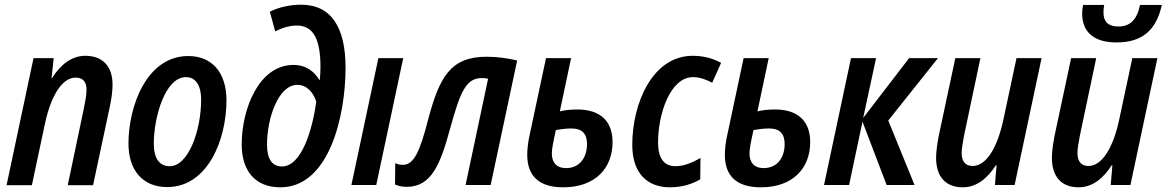

<svg xmlns="http://www.w3.org/2000/svg" viewBox="-20 -789 4976 819"><path d="M8 1H116L171 -258C198 -386 247 -458 303 -458C334 -458 350 -439 349 -405C349 -384 344 -357 338 -328L269 1H377L448 -332C455 -364 460 -398 460 -426C461 -509 415 -551 344 -551C283 -551 236 -510 202 -456H200L209 -541H123Z M693 9C866 9 946 -193 946 -361C946 -479 885 -550 783 -550C605 -550 528 -335 528 -177C528 -60 591 9 693 9ZM704 -80C659 -80 636 -115 636 -176C636 -288 684 -460 773 -460C819 -460 838 -418 838 -364C838 -233 784 -80 704 -80Z M1176 10C1384 10 1454 -294 1454 -500C1454 -668 1396 -769 1264 -769C1218 -769 1168 -758 1131 -739L1154 -655C1184 -671 1217 -680 1246 -680C1315 -680 1347 -625 1347 -503C1347 -485 1346 -465 1344 -448H1342C1322 -482 1287 -512 1232 -512C1083 -512 1011 -322 1011 -173C1011 -63 1066 10 1176 10ZM1183 -79C1139 -79 1119 -113 1119 -172C1119 -286 1168 -427 1248 -427C1288 -427 1316 -396 1329 -356C1313 -235 1266 -79 1183 -79Z M1479 0H1585L1700 -541H1594Z M1715 8C1821 8 1859 -89 1901 -244C1943 -395 1967 -456 2035 -456C2046 -456 2055 -455 2062 -453L1966 0H2073L2186 -531C2147 -540 2105 -547 2056 -547C1902 -547 1855 -461 1807 -282C1771 -141 1745 -86 1699 -86C1686 -86 1676 -88 1666 -93L1665 -2C1679 4 1694 8 1715 8Z M2382 10C2520 10 2593 -72 2593 -183C2593 -267 2546 -322 2443 -322C2414 -322 2388 -319 2368 -314L2416 -541H2309L2239 -212C2232 -181 2229 -151 2229 -128C2229 -37 2281 10 2382 10ZM2395 -72C2349 -72 2334 -101 2334 -135C2334 -153 2339 -179 2351 -234C2372 -238 2396 -241 2417 -241C2465 -241 2484 -217 2484 -174C2484 -119 2454 -72 2395 -72Z M2838 10C2889 10 2933 -4 2967 -24L2968 -115C2931 -94 2896 -80 2861 -80C2813 -80 2787 -114 2787 -181C2787 -303 2839 -460 2936 -460C2966 -460 2994 -449 3018 -436L3056 -521C3021 -540 2981 -551 2935 -551C2763 -551 2677 -348 2677 -171C2677 -50 2741 10 2838 10Z M3225 10C3363 10 3436 -72 3436 -183C3436 -267 3389 -322 3286 -322C3257 -322 3231 -319 3211 -314L3259 -541H3152L3082 -212C3075 -181 3072 -151 3072 -128C3072 -37 3124 10 3225 10ZM3238 -72C3192 -72 3177 -101 3177 -135C3177 -153 3182 -179 3194 -234C3215 -238 3239 -241 3260 -241C3308 -241 3327 -217 3327 -174C3327 -119 3297 -72 3238 -72Z M3495 0H3602L3659 -270L3762 0H3881L3769 -275L3981 -541H3858L3662 -286L3717 -541H3610Z M4087 10C4148 10 4194 -31 4228 -84H4231L4224 0H4308L4423 -541H4316L4261 -283C4234 -154 4185 -81 4129 -81C4097 -81 4082 -102 4082 -136C4082 -156 4087 -181 4092 -209L4162 -541H4055L3984 -208C3978 -176 3973 -142 3973 -116C3973 -36 4013 10 4087 10Z M4743 -608C4856 -608 4913 -664 4936 -768H4843C4829 -702 4799 -676 4750 -676C4707 -676 4687 -697 4687 -735C4687 -746 4688 -756 4690 -768H4600C4598 -758 4596 -743 4596 -732C4596 -661 4636 -608 4743 -608ZM4581 10C4642 10 4688 -31 4722 -84H4725L4718 0H4802L4917 -541H4810L4755 -283C4728 -154 4679 -81 4623 -81C4591 -81 4576 -102 4576 -136C4576 -156 4581 -181 4586 -209L4656 -541H4549L4478 -208C4472 -176 4467 -142 4467 -116C4467 -36 4507 10 4581 10Z"/></svg>

Font: Noto Sans Display SemiCondensed Medium
Style: Italic
Weight: 500
Width: 4
Italic angle: -12°
Designer: Monotype Design Team
Foundry: Monotype Imaging Inc.
Version: Version 1.900